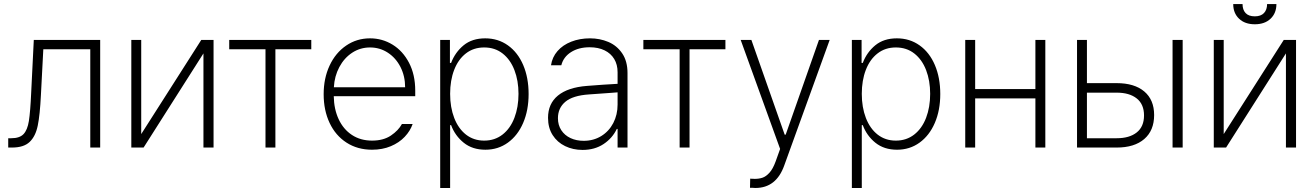

<svg xmlns="http://www.w3.org/2000/svg" viewBox="-20 -727 6482 946"><path d="M20.5 -45.9H35.2Q76.7 -45.9 95.9 -66.2Q115.2 -86.4 122.3 -130.9Q129.4 -175.3 133.8 -273.4L146.5 -530.3H473.6V0H424.8V-484.4H193.4L181.6 -258.8Q176.8 -160.6 166 -108.2Q155.3 -55.7 126.2 -27.8Q97.2 0 39.1 0H20.5Z M971.7 -530.3H1032.2V0H982.4V-463.9L687.5 0H627V-530.3H675.8V-66.4Z M1109.4 -530.3H1513.7V-484.4H1336.9V0H1288.1V-484.4H1109.4Z M1574.7 -262.7Q1574.7 -341.3 1604 -404.1Q1633.3 -466.8 1685.5 -502.4Q1737.8 -538.1 1803.2 -538.1Q1863.3 -538.1 1914.1 -507.1Q1964.8 -476.1 1995.4 -417.5Q2025.9 -358.9 2025.9 -280.3V-252.9H1624.5Q1625.5 -189 1648.7 -139.4Q1671.9 -89.8 1714.1 -62Q1756.3 -34.2 1813 -34.2Q1869.1 -34.2 1906 -59.1Q1942.9 -84 1960.4 -116.2H2013.2Q2001.5 -82 1974.1 -53Q1946.8 -23.9 1905.5 -6.6Q1864.3 10.7 1813 10.7Q1741.7 10.7 1687.5 -24.2Q1633.3 -59.1 1604 -121.3Q1574.7 -183.6 1574.7 -262.7ZM1976.1 -296.9Q1976.1 -351.6 1953.4 -396.5Q1930.7 -441.4 1891.1 -467.3Q1851.6 -493.2 1803.2 -493.2Q1754.9 -493.2 1715.3 -467.3Q1675.8 -441.4 1651.9 -396.5Q1627.9 -351.6 1625 -296.9Z M2148.9 -530.3H2196.8V-417H2202.6Q2222.7 -469.7 2264.4 -503.9Q2306.2 -538.1 2370.6 -538.1Q2434.1 -538.1 2482.7 -503.4Q2531.2 -468.8 2557.9 -406.5Q2584.5 -344.2 2584.5 -263.7Q2584.5 -183.6 2557.6 -121.3Q2530.8 -59.1 2482.4 -24.2Q2434.1 10.7 2371.6 10.7Q2307.6 10.7 2264.9 -23.7Q2222.2 -58.1 2202.6 -110.4H2197.8V199.2H2148.9ZM2365.7 -34.2Q2418 -34.2 2456.3 -64.2Q2494.6 -94.2 2514.6 -146.7Q2534.7 -199.2 2534.7 -264.6Q2534.7 -329.6 2514.6 -381.6Q2494.6 -433.6 2456.5 -463.4Q2418.5 -493.2 2365.7 -493.2Q2313.5 -493.2 2275.6 -463.9Q2237.8 -434.6 2217.8 -382.8Q2197.8 -331.1 2197.8 -264.6Q2197.8 -198.2 2218 -145.8Q2238.3 -93.3 2276.1 -63.7Q2314 -34.2 2365.7 -34.2Z M2871.6 -303.7Q2907.7 -306.6 2950.7 -309.6Q2993.7 -312.5 3022.9 -314V-371.1Q3022.9 -408.7 3006.3 -436.3Q2989.7 -463.9 2958.7 -479Q2927.7 -494.1 2885.3 -494.1Q2831.1 -494.1 2793.5 -470.2Q2755.9 -446.3 2745.6 -405.3H2694.8Q2700.7 -445.3 2726.8 -475.3Q2752.9 -505.4 2794.7 -521.7Q2836.4 -538.1 2887.2 -538.1Q2935.1 -538.1 2977.1 -520.5Q3019 -502.9 3045.4 -464.4Q3071.8 -425.8 3071.8 -367.2V0H3022.9V-91.8H3019Q2997.6 -46.4 2953.9 -17.3Q2910.2 11.7 2850.1 11.7Q2803.2 11.7 2764.4 -7.1Q2725.6 -25.9 2702.9 -61.5Q2680.2 -97.2 2680.2 -146.5Q2680.2 -216.3 2729.2 -256.3Q2778.3 -296.4 2871.6 -303.7ZM2856 -33.2Q2904.3 -33.2 2942.4 -56.6Q2980.5 -80.1 3001.7 -120.8Q3022.9 -161.6 3022.9 -211.9V-272L2990.7 -269.5Q2911.1 -263.2 2881.3 -261.7Q2802.2 -256.3 2765.6 -225.6Q2729 -194.8 2729 -144.5Q2729 -110.8 2745.6 -85.4Q2762.2 -60.1 2791 -46.6Q2819.8 -33.2 2856 -33.2Z M3149.9 -530.3H3554.2V-484.4H3377.4V0H3328.6V-484.4H3149.9Z M3685.1 198.2H3675.3L3676.3 153.3L3698.7 154.3Q3720.2 154.3 3737.3 148.4Q3754.4 142.6 3771.2 124Q3788.1 105.5 3801.3 69.3L3823.7 6.8L3629.4 -530.3H3682.1L3846.2 -63.5H3851.1L4015.1 -530.3H4067.9L3844.2 87.9Q3804.7 199.2 3701.7 199.2Q3689.9 199.2 3685.1 198.2Z M4177.2 -530.3H4225.1V-417H4231Q4251 -469.7 4292.7 -503.9Q4334.5 -538.1 4398.9 -538.1Q4462.4 -538.1 4511 -503.4Q4559.6 -468.8 4586.2 -406.5Q4612.8 -344.2 4612.8 -263.7Q4612.8 -183.6 4585.9 -121.3Q4559.1 -59.1 4510.7 -24.2Q4462.4 10.7 4399.9 10.7Q4335.9 10.7 4293.2 -23.7Q4250.5 -58.1 4231 -110.4H4226.1V199.2H4177.2ZM4394 -34.2Q4446.3 -34.2 4484.6 -64.2Q4522.9 -94.2 4543 -146.7Q4563 -199.2 4563 -264.6Q4563 -329.6 4543 -381.6Q4522.9 -433.6 4484.9 -463.4Q4446.8 -493.2 4394 -493.2Q4341.8 -493.2 4304 -463.9Q4266.1 -434.6 4246.1 -382.8Q4226.1 -331.1 4226.1 -264.6Q4226.1 -198.2 4246.3 -145.8Q4266.6 -93.3 4304.4 -63.7Q4342.3 -34.2 4394 -34.2Z M4784.7 -288.1H5081.5V-530.3H5130.4V0H5081.5V-242.2H4784.7V0H4735.8V-530.3H4784.7Z M5666.5 -160.2Q5666.5 -84 5617.9 -42Q5569.3 0 5481.9 0H5286.6V-530.3H5335.4V-317.4H5481.9Q5569.3 -317.4 5617.9 -276.4Q5666.5 -235.4 5666.5 -160.2ZM5481.9 -45.9Q5544.9 -45.9 5580.8 -74.5Q5616.7 -103 5616.7 -158.2Q5616.7 -213.4 5580.8 -241.9Q5544.9 -270.5 5481.9 -270.5H5335.4V-45.9ZM5757.3 -530.3H5807.1V0H5757.3Z M6305.2 -530.3H6365.7V0H6315.9V-463.9L6021 0H5960.4V-530.3H6009.3V-66.4ZM6162.6 -607.4Q6113.8 -607.4 6085 -634.8Q6056.2 -662.1 6056.2 -707H6102.1Q6102.1 -678.7 6117.2 -662.6Q6132.3 -646.5 6162.6 -646.5Q6192.4 -646.5 6207.8 -662.8Q6223.1 -679.2 6223.1 -707H6269Q6269 -662.1 6240.2 -634.8Q6211.4 -607.4 6162.6 -607.4Z"/></svg>

Font: Pretendard JP ExtraLight
Style: Regular
Weight: 200
Designer: Base glyphs from Inter by Rasmus Andersson; Hangeul glyphs from Noto Sans CJK(Source Han Sans) by Jang Soo-young and Kan
Foundry: Kil Hyung-jin
Version: Version 1.309